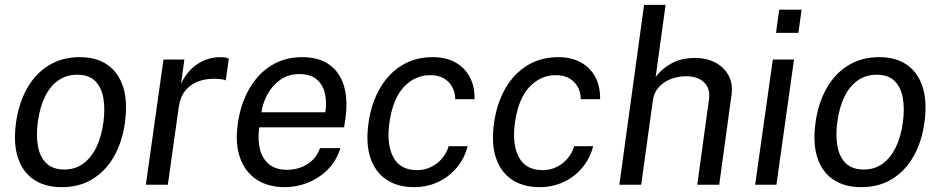

<svg xmlns="http://www.w3.org/2000/svg" viewBox="-20 -763 3884 793"><path d="M234.9 10Q167 10 120.5 -20.7Q74 -51.4 54.2 -110.9Q34.4 -170.3 46.2 -256.3Q57.4 -337.5 92 -398.4Q126.5 -459.3 181.7 -493.2Q237 -527 309.4 -527Q377.6 -527 423.3 -495.7Q469.1 -464.4 488.6 -404Q508 -343.7 496 -256.3Q485 -177.3 451.2 -117.4Q417.3 -57.5 362.9 -23.8Q308.5 10 234.9 10ZM246.2 -62.8Q289.5 -62.8 322.7 -86.5Q355.9 -110.2 377.6 -154.1Q399.2 -198.1 407.2 -258.7Q414.6 -314 406.8 -358.3Q399 -402.6 372.9 -428.5Q346.8 -454.3 298.9 -454.3Q254.6 -454.3 221 -431.1Q187.4 -407.9 165.9 -364Q144.4 -320.2 136.1 -258.7Q128.9 -204 136.7 -159.5Q144.5 -115.1 171.1 -88.9Q197.7 -62.8 246.2 -62.8Z M582.4 0 655.2 -517H741.5L727.8 -417.3Q745.3 -454.5 770.9 -478.8Q796.5 -503 827.1 -515Q857.7 -527 889.3 -527Q900 -527 909.9 -525.5Q919.8 -524 925 -520.4L912.5 -430.9Q906 -434.4 895.2 -435.7Q884.4 -437 876.9 -437.2Q837.6 -439.8 803.8 -428.6Q770 -417.5 747.3 -391.1Q724.7 -364.6 718.4 -321.5L673.2 0Z M1156.3 10Q1087.4 10 1039.7 -21.4Q992 -52.9 971.2 -111.9Q950.4 -170.9 962.4 -253.3Q974 -334.9 1009.6 -396.5Q1045.2 -458.2 1100.6 -492.6Q1156 -527 1227.5 -527Q1297.2 -527 1340.7 -495.6Q1384.3 -464.2 1401 -406.8Q1417.7 -349.3 1406.2 -270.8L1401.3 -237H1050.9Q1043.8 -187.9 1053.3 -148.2Q1062.8 -108.6 1090.6 -85.1Q1118.5 -61.7 1165.4 -61.7Q1211.9 -61.7 1248.8 -84.5Q1285.8 -107.3 1301.6 -151.1H1386Q1369.5 -98.5 1333.4 -62.5Q1297.2 -26.5 1250.8 -8.2Q1204.2 10 1156.3 10ZM1059.8 -299.4H1323.8Q1330.4 -343.8 1321.4 -379.6Q1312.3 -415.4 1286.5 -436.2Q1260.7 -457 1216.7 -457Q1171.2 -457 1138.1 -433.7Q1104.9 -410.5 1085.1 -374.2Q1065.3 -337.9 1059.8 -299.4Z M1689.9 10Q1623.6 10 1577 -20.4Q1530.4 -50.8 1510.1 -110.3Q1489.9 -169.8 1502.2 -256.7Q1513.9 -337.3 1549 -398.1Q1584.2 -459 1639.7 -493Q1695.2 -527 1767.3 -527Q1820.9 -527 1859.9 -505.7Q1899 -484.4 1920 -445.3Q1941 -406.3 1940.1 -353.2H1860.2Q1860 -380.5 1848.2 -403.1Q1836.3 -425.7 1813.5 -439.1Q1790.7 -452.6 1757.1 -452.6Q1694.9 -452.6 1648.8 -404.6Q1602.8 -356.6 1588.5 -257.3Q1575.7 -167.9 1604.3 -114.1Q1633 -60.3 1702.3 -60.3Q1735.6 -60.3 1762.5 -74.3Q1789.3 -88.2 1807.5 -110.8Q1825.8 -133.4 1833.2 -159.3H1911.6Q1898 -107.6 1865.6 -69.4Q1833.1 -31.3 1787.9 -10.6Q1742.7 10 1689.9 10Z M2208.4 10Q2142.1 10 2095.5 -20.4Q2048.9 -50.8 2028.6 -110.3Q2008.4 -169.8 2020.7 -256.7Q2032.4 -337.3 2067.5 -398.1Q2102.7 -459 2158.2 -493Q2213.8 -527 2285.8 -527Q2339.4 -527 2378.4 -505.7Q2417.5 -484.4 2438.5 -445.3Q2459.5 -406.3 2458.6 -353.2H2378.7Q2378.5 -380.5 2366.7 -403.1Q2354.8 -425.7 2332 -439.1Q2309.2 -452.6 2275.6 -452.6Q2213.4 -452.6 2167.3 -404.6Q2121.3 -356.6 2107 -257.3Q2094.2 -167.9 2122.8 -114.1Q2151.5 -60.3 2220.8 -60.3Q2254.1 -60.3 2281 -74.3Q2307.8 -88.2 2326 -110.8Q2344.3 -133.4 2351.7 -159.3H2430.1Q2416.5 -107.6 2384.1 -69.4Q2351.6 -31.3 2306.4 -10.6Q2261.2 10 2208.4 10Z M2538 0 2640.2 -743H2729L2688 -444.5Q2710.4 -476.5 2751.2 -500Q2792 -523.6 2851.2 -523.6Q2898.8 -523.6 2935.1 -504.3Q2971.4 -485 2989.7 -450.4Q3007.9 -415.9 3001.2 -370.3L2950.5 0H2859.9L2908.2 -352.5Q2914.5 -397.5 2888 -422.8Q2861.5 -448.1 2813.9 -448.1Q2781 -448.1 2751.2 -436.8Q2721.3 -425.4 2700.9 -402.9Q2680.5 -380.5 2676.2 -346.6L2628.3 0Z M3098.9 0 3171.9 -517H3259.4L3186.8 0ZM3185.1 -627.2 3198.2 -723H3290.7L3277.6 -627.2Z M3536.9 10Q3469 10 3422.5 -20.7Q3376 -51.4 3356.2 -110.9Q3336.4 -170.3 3348.2 -256.3Q3359.4 -337.5 3394 -398.4Q3428.5 -459.3 3483.7 -493.2Q3539 -527 3611.4 -527Q3679.6 -527 3725.3 -495.7Q3771.1 -464.4 3790.6 -404Q3810 -343.7 3798 -256.3Q3787 -177.3 3753.2 -117.4Q3719.3 -57.5 3664.9 -23.8Q3610.5 10 3536.9 10ZM3548.2 -62.8Q3591.5 -62.8 3624.7 -86.5Q3657.9 -110.2 3679.6 -154.1Q3701.2 -198.1 3709.2 -258.7Q3716.6 -314 3708.8 -358.3Q3701 -402.6 3674.9 -428.5Q3648.8 -454.3 3600.9 -454.3Q3556.6 -454.3 3523 -431.1Q3489.4 -407.9 3467.9 -364Q3446.4 -320.2 3438.1 -258.7Q3430.9 -204 3438.7 -159.5Q3446.5 -115.1 3473.1 -88.9Q3499.7 -62.8 3548.2 -62.8Z"/></svg>

Font: Public Sans Thin
Style: Italic
Weight: 100
Italic angle: -8°
Designer: The Public Sans project authors (U.S. Web Design System). Libre Franklin designed by Pablo Impallari and Rodrigo Fuenzal
Version: Version 2.000